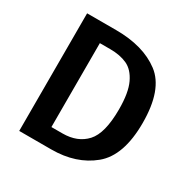

<svg xmlns="http://www.w3.org/2000/svg" viewBox="-157 -834 961 977"><g transform="rotate(30 324.0 -345.5)"><path d="M605 -349Q605 -157 510 -78.5Q415 0 269 0H81V-691H251Q412 -691 508.5 -618Q605 -545 605 -349ZM213 -592V-99H278Q366 -99 416 -153.5Q466 -208 466 -349Q466 -447 440.5 -500.5Q415 -554 373.5 -573Q332 -592 274 -592Z"/></g></svg>

Font: Fira Sans Medium
Style: Regular
Weight: 500
Designer: bBox Type GmbH & Carrois Corporate GbR & Edenspiekermann AG
Foundry: bBox Type GmbH & Carrois Corporate GbR & Edenspiekermann AG
Version: Version 4.301